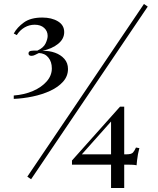

<svg xmlns="http://www.w3.org/2000/svg" viewBox="-20 -844 790 963"><path d="M702 -824 721 -811 136 55 117 42ZM192 -756Q239 -756 270.5 -737Q302 -718 302 -683Q302 -649 272 -624.5Q242 -600 193 -589Q227 -590 256 -579.5Q285 -569 303 -548.5Q321 -528 321 -498Q321 -462 296.5 -434.5Q272 -407 232 -388.5Q192 -370 144 -360Q96 -350 49 -348V-365Q102 -369 145 -387.5Q188 -406 214 -435.5Q240 -465 240 -501Q240 -534 222.5 -555.5Q205 -577 175 -578Q164 -573 155.5 -568.5Q147 -564 138 -564Q123 -564 123 -576Q123 -587 136 -589Q149 -591 167 -590Q198 -604 208.5 -626Q219 -648 219 -664Q219 -688 201.5 -704Q184 -720 154 -720Q127 -720 103.5 -706.5Q80 -693 64 -668L49 -676Q66 -707 100 -731.5Q134 -756 192 -756ZM582 -309 590 -294 370 -47 381 -70H615Q639 -70 647 -79Q655 -88 662 -104L679 -101Q675 -86 672 -70.5Q669 -55 667.5 -40Q666 -25 665 -15Q656 -17 646.5 -17.5Q637 -18 627 -18H341V-39ZM603 -309V99H537V-245L582 -309Z"/></svg>

Font: Playfair Display SemiBold
Style: Regular
Weight: 600
Designer: Claus Eggers Sørensen
Foundry: Claus Eggers Sørensen
Version: Version 1.203